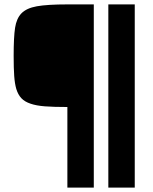

<svg xmlns="http://www.w3.org/2000/svg" viewBox="-20 -708 697 872"><path d="M286 -222Q224 -222 184.5 -225Q145 -228 119 -237Q92 -246 77 -262Q62 -278 54 -304Q47 -328 44.5 -363Q42 -398 42 -454Q42 -540 48.5 -582Q55 -624 77 -647Q100 -671 147.5 -679.5Q195 -688 286 -688H406V144H286ZM472 -688H592V144H472Z"/></svg>

Font: Saira Stencil One
Style: Regular
Weight: 400
Designer: Hector Gatti with collaboration of the Omnibus-Type team
Foundry: Omnibus-Type
Version: Version 1.004